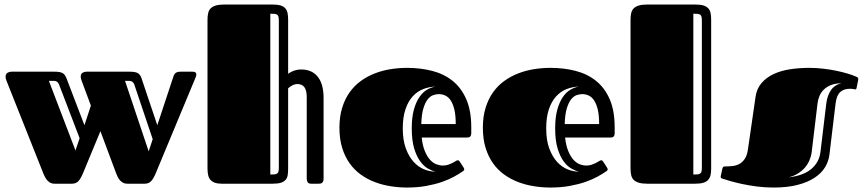

<svg xmlns="http://www.w3.org/2000/svg" viewBox="-20 -820 3851 857"><path d="M682.1 -261.2 752 -472.2Q753.9 -478 755.9 -483.2Q757.8 -488.3 761.2 -491.9Q764.6 -495.6 770.5 -497.8Q776.4 -500 786.1 -500H838.9Q848.6 -500 852.5 -496.6Q856.4 -493.2 856.4 -487.8Q856.4 -482.4 853 -474.1L674.8 -45.9Q665.5 -23.4 654.8 -11.7Q644 0 626 0H547.9Q537.1 0 529.1 -4.4Q521 -8.8 515.1 -15.6Q509.3 -22.5 505.4 -30.3Q501.5 -38.1 499 -44.9L428.2 -234.4L350.1 -45.9Q340.8 -23.4 330.1 -11.7Q319.3 0 300.8 0H223.1Q211.9 0 204.1 -4.4Q196.3 -8.8 190.4 -15.6Q184.6 -22.5 180.7 -30.3Q176.8 -38.1 173.8 -44.9L8.8 -460Q4.9 -469.2 4.9 -477.1Q4.9 -489.7 13.2 -494.9Q21.5 -500 30.8 -500H224.1Q236.3 -500 244.9 -498.5Q253.4 -497.1 259.5 -493.7Q265.6 -490.2 269.5 -484.6Q273.4 -479 276.9 -470.2L356.9 -261.2L385.7 -348.6L344.2 -460Q340.3 -470.7 340.3 -477.5Q340.3 -490.2 348.4 -495.1Q356.4 -500 366.2 -500H559.1Q583.5 -500 594.7 -493.9Q606 -487.8 611.8 -470.2ZM243.2 -443.8Q236.8 -459 221.7 -459H198.2L316.9 -148.4L335.4 -203.1ZM579.1 -443.8Q572.8 -459 557.6 -459H538.1L643.6 -144.5L661.6 -198.7Z M1266.1 -490.7Q1276.9 -499 1292 -504.4Q1307.1 -509.8 1325.2 -509.8Q1372.1 -509.8 1398.2 -477.5Q1424.3 -445.3 1424.3 -382.8V-22.9Q1424.3 -14.6 1422.1 -10Q1419.9 -5.4 1416.7 -3.2Q1413.6 -1 1409.2 -0.5Q1404.8 0 1400.4 0H1369.1Q1356.4 0 1352.8 -7.3Q1349.1 -14.6 1349.1 -22.9V-387.7Q1349.1 -415.5 1339.1 -430.2Q1329.1 -444.8 1307.1 -444.8Q1295.9 -444.8 1284.4 -438.7Q1272.9 -432.6 1266.1 -425.8V-68.4Q1266.1 -51.3 1264.2 -38.6Q1262.2 -25.9 1254.9 -17.3Q1247.6 -8.8 1233.9 -4.4Q1220.2 0 1196.8 0H970.7Q951.7 0 939.2 -4.4Q926.8 -8.8 919.4 -17.1Q912.1 -25.4 909.2 -38.1Q906.2 -50.8 906.2 -67.9V-731.9Q906.2 -748.5 909.2 -761.5Q912.1 -774.4 920.4 -782.7Q928.7 -791 943.4 -795.4Q958 -799.8 981.4 -799.8H1195.3Q1217.3 -799.8 1231.2 -795.9Q1245.1 -792 1252.9 -783.4Q1260.7 -774.9 1263.4 -762.2Q1266.1 -749.5 1266.1 -731.9ZM1224.6 -727.5Q1224.6 -738.3 1223.1 -744.6Q1221.7 -751 1217.3 -754.2Q1212.9 -757.3 1205.6 -758.1Q1198.2 -758.8 1186.5 -758.8V-41Q1198.2 -41 1205.6 -41.7Q1212.9 -42.5 1217.3 -45.7Q1221.7 -48.8 1223.1 -54.9Q1224.6 -61 1224.6 -72.3Z M1956.5 -81.1Q1969.7 -81.1 1980.5 -84.7Q1991.2 -88.4 1999.8 -92.8Q2008.3 -97.2 2013.9 -100.8Q2019.5 -104.5 2022.5 -104.5Q2026.9 -104.5 2028.6 -103Q2030.3 -101.6 2032.7 -97.7L2049.8 -71.3Q2052.2 -67.4 2052.2 -64.5Q2052.2 -61 2050.3 -59.1Q2048.3 -57.1 2046.4 -55.7Q2030.3 -44.4 2006.8 -31.5Q1983.4 -18.6 1952.4 -7.8Q1921.4 2.9 1882.3 10Q1843.3 17.1 1796.4 17.1Q1759.8 17.1 1723.1 11.2Q1686.5 5.4 1653.1 -7.3Q1619.6 -20 1590.8 -40.5Q1562 -61 1540.8 -90.8Q1519.5 -120.6 1507.3 -159.9Q1495.1 -199.2 1495.1 -250Q1495.1 -299.8 1507.3 -339.1Q1519.5 -378.4 1540.8 -408.2Q1562 -438 1590.8 -458.7Q1619.6 -479.5 1653.1 -492.4Q1686.5 -505.4 1723.1 -511.2Q1759.8 -517.1 1796.4 -517.1Q1857.4 -517.1 1909.9 -503.4Q1962.4 -489.7 2001 -458.5Q2039.6 -427.2 2061.5 -376.5Q2083.5 -325.7 2083.5 -252V-224.6Q2083.5 -215.8 2079.1 -210.9Q2074.7 -206.1 2064.5 -206.1H1862.3Q1866.2 -169.9 1876.2 -145.8Q1886.2 -121.6 1899.2 -107.2Q1912.1 -92.8 1927.2 -86.9Q1942.4 -81.1 1956.5 -81.1ZM2014.2 -266.1Q2014.2 -305.2 2008.1 -330.8Q2002 -356.4 1991.7 -371.8Q1981.4 -387.2 1967.5 -393.6Q1953.6 -399.9 1938.5 -399.9Q1927.2 -399.9 1914.1 -395.5Q1900.9 -391.1 1889.4 -377Q1877.9 -362.8 1869.9 -336.4Q1861.8 -310.1 1860.4 -266.1ZM1924.3 -53.7Q1908.7 -57.1 1890.1 -67.6Q1871.6 -78.1 1855.5 -100.1Q1839.4 -122.1 1828.6 -157.7Q1817.9 -193.4 1817.9 -247.1Q1817.9 -296.4 1827.4 -330.6Q1836.9 -364.7 1852.1 -386.7Q1867.2 -408.7 1886.2 -419.7Q1905.3 -430.7 1924.3 -433.6Q1895 -432.6 1868.4 -422.1Q1841.8 -411.6 1821.5 -389.2Q1801.3 -366.7 1789.6 -331.5Q1777.8 -296.4 1777.8 -247.1Q1777.8 -194.3 1791.5 -157.5Q1805.2 -120.6 1826.4 -97.4Q1847.7 -74.2 1873.5 -64Q1899.4 -53.7 1924.3 -53.7Z M2596.7 -81.1Q2609.9 -81.1 2620.6 -84.7Q2631.3 -88.4 2639.9 -92.8Q2648.4 -97.2 2654.1 -100.8Q2659.7 -104.5 2662.6 -104.5Q2667 -104.5 2668.7 -103Q2670.4 -101.6 2672.9 -97.7L2689.9 -71.3Q2692.4 -67.4 2692.4 -64.5Q2692.4 -61 2690.4 -59.1Q2688.5 -57.1 2686.5 -55.7Q2670.4 -44.4 2647 -31.5Q2623.5 -18.6 2592.5 -7.8Q2561.5 2.9 2522.5 10Q2483.4 17.1 2436.5 17.1Q2399.9 17.1 2363.3 11.2Q2326.7 5.4 2293.2 -7.3Q2259.8 -20 2231 -40.5Q2202.1 -61 2180.9 -90.8Q2159.7 -120.6 2147.5 -159.9Q2135.3 -199.2 2135.3 -250Q2135.3 -299.8 2147.5 -339.1Q2159.7 -378.4 2180.9 -408.2Q2202.1 -438 2231 -458.7Q2259.8 -479.5 2293.2 -492.4Q2326.7 -505.4 2363.3 -511.2Q2399.9 -517.1 2436.5 -517.1Q2497.6 -517.1 2550 -503.4Q2602.5 -489.7 2641.1 -458.5Q2679.7 -427.2 2701.7 -376.5Q2723.6 -325.7 2723.6 -252V-224.6Q2723.6 -215.8 2719.2 -210.9Q2714.8 -206.1 2704.6 -206.1H2502.4Q2506.3 -169.9 2516.4 -145.8Q2526.4 -121.6 2539.3 -107.2Q2552.2 -92.8 2567.4 -86.9Q2582.5 -81.1 2596.7 -81.1ZM2654.3 -266.1Q2654.3 -305.2 2648.2 -330.8Q2642.1 -356.4 2631.8 -371.8Q2621.6 -387.2 2607.7 -393.6Q2593.8 -399.9 2578.6 -399.9Q2567.4 -399.9 2554.2 -395.5Q2541 -391.1 2529.5 -377Q2518.1 -362.8 2510 -336.4Q2502 -310.1 2500.5 -266.1ZM2564.5 -53.7Q2548.8 -57.1 2530.3 -67.6Q2511.7 -78.1 2495.6 -100.1Q2479.5 -122.1 2468.8 -157.7Q2458 -193.4 2458 -247.1Q2458 -296.4 2467.5 -330.6Q2477.1 -364.7 2492.2 -386.7Q2507.3 -408.7 2526.4 -419.7Q2545.4 -430.7 2564.5 -433.6Q2535.2 -432.6 2508.5 -422.1Q2481.9 -411.6 2461.7 -389.2Q2441.4 -366.7 2429.7 -331.5Q2418 -296.4 2418 -247.1Q2418 -194.3 2431.6 -157.5Q2445.3 -120.6 2466.6 -97.4Q2487.8 -74.2 2513.7 -64Q2539.6 -53.7 2564.5 -53.7Z M2794.4 -731.9Q2794.4 -748.5 2797.4 -761.5Q2800.3 -774.4 2808.6 -782.7Q2816.9 -791 2831.5 -795.4Q2846.2 -799.8 2869.6 -799.8H3083.5Q3106 -799.8 3119.6 -795.7Q3133.3 -791.5 3141.1 -783.2Q3148.9 -774.9 3151.6 -762.2Q3154.3 -749.5 3154.3 -732.4V-66.9Q3154.3 -50.3 3151.4 -37.8Q3148.4 -25.4 3140.6 -16.8Q3132.8 -8.3 3118.9 -4.2Q3105 0 3082.5 0H2869.6Q2846.2 0 2831.5 -4.4Q2816.9 -8.8 2808.6 -17.1Q2800.3 -25.4 2797.4 -38.1Q2794.4 -50.8 2794.4 -67.9ZM3112.8 -727.5Q3112.8 -738.3 3111.3 -744.6Q3109.9 -751 3105.5 -754.2Q3101.1 -757.3 3093.8 -758.1Q3086.4 -758.8 3074.7 -758.8V-41Q3086.4 -41 3093.8 -41.7Q3101.1 -42.5 3105.5 -45.7Q3109.9 -48.8 3111.3 -54.9Q3112.8 -61 3112.8 -72.3Z M3592.3 -517.1Q3623.5 -517.1 3654.8 -513.4Q3686 -509.8 3714.1 -503.9Q3742.2 -498 3765.4 -491Q3788.6 -483.9 3803.2 -477.1Q3805.7 -476.1 3808.3 -474.1Q3811 -472.2 3811 -466.8Q3811 -465.3 3810.5 -462.9Q3810.1 -460.4 3809.6 -458L3803.7 -429.2Q3802.7 -423.3 3801 -422.1Q3799.3 -420.9 3797.9 -420.9Q3795.4 -420.9 3788.6 -422.4Q3781.7 -423.8 3773.9 -423.8Q3746.1 -423.8 3730 -408.9Q3713.9 -394 3709.5 -356.9L3682.1 -128.9Q3678.2 -98.6 3661.9 -72.3Q3645.5 -45.9 3614.7 -25.9Q3584 -5.9 3538.8 5.6Q3493.7 17.1 3433.1 17.1Q3395 17.1 3358.9 12.5Q3322.8 7.8 3292.2 1.2Q3261.7 -5.4 3239 -12Q3216.3 -18.6 3205.1 -22.5Q3201.2 -23.4 3199 -25.1Q3196.8 -26.9 3196.8 -30.8Q3196.8 -32.7 3197.3 -35.2Q3197.8 -37.6 3198.7 -41L3204.6 -68.4Q3205.6 -72.3 3208 -74.7Q3210.4 -77.1 3216.8 -77.1Q3232.9 -77.1 3249.3 -78.9Q3265.6 -80.6 3279.5 -87.9Q3293.5 -95.2 3304 -110.4Q3314.5 -125.5 3318.4 -152.8L3352.5 -388.2Q3357.9 -425.3 3379.9 -450.2Q3401.9 -475.1 3434.3 -490Q3466.8 -504.9 3507.8 -511Q3548.8 -517.1 3592.3 -517.1ZM3499.5 -28.3Q3566.9 -36.1 3601.8 -66.2Q3636.7 -96.2 3642.1 -141.1L3668 -356.9Q3672.4 -394 3689.7 -418.5Q3707 -442.9 3737.3 -448.2Q3710 -448.2 3690.7 -440.9Q3671.4 -433.6 3658.2 -421.1Q3645 -408.7 3637.9 -392.1Q3630.9 -375.5 3628.9 -356.9L3603 -141.1Q3600.6 -122.1 3593 -104.5Q3585.4 -86.9 3572.8 -72Q3560.1 -57.1 3541.7 -45.7Q3523.4 -34.2 3499.5 -28.3Z"/></svg>

Font: Fascinate Inline
Style: Regular
Weight: 900
Designer: Astigmatic (AOETI)
Foundry: Astigmatic (AOETI)
Version: Version 1.000